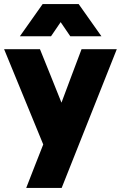

<svg xmlns="http://www.w3.org/2000/svg" viewBox="-25 -757 590 937"><path d="M103 160Q123 107 144.5 53.5Q166 0 186 -52Q139 -167 90.5 -284.5Q42 -402 -5 -517Q39 -517 83 -517Q127 -517 170 -517Q196 -453 222.5 -387Q249 -321 275 -256Q299 -321 324 -387Q349 -453 373 -517Q416 -517 459 -517Q502 -517 545 -517Q478 -350 410.5 -178.5Q343 -7 276 160Q233 160 189.5 160Q146 160 103 160ZM72 -580Q100 -619 127.5 -658.5Q155 -698 183 -737Q227 -737 271.5 -737Q316 -737 359 -737Q387 -698 414.5 -658.5Q442 -619 470 -580Q433 -580 394.5 -580Q356 -580 318 -580Q306 -597 294.5 -614.5Q283 -632 271 -649Q259 -632 247.5 -614.5Q236 -597 224 -580Q187 -580 148.5 -580Q110 -580 72 -580Z"/></svg>

Font: Tilt Warp
Style: Regular
Weight: 400
Designer: Andy Clymer
Foundry: Andy Clymer
Version: Version 1.000